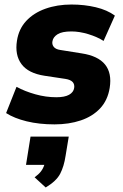

<svg xmlns="http://www.w3.org/2000/svg" viewBox="-20 -539 546 849"><path d="M221 11Q153 11 98 -2.5Q43 -16 7 -39L53 -155Q90 -135 136.5 -122Q183 -109 229 -109Q266 -109 285.5 -120Q305 -131 308 -150Q313 -183 270 -190L177 -204Q105 -215 75 -255.5Q45 -296 55 -359Q63 -411 96 -446.5Q129 -482 181 -500.5Q233 -519 296 -519Q353 -519 403.5 -507Q454 -495 488 -470L438 -358Q410 -376 370.5 -388Q331 -400 296 -400Q254 -400 234.5 -387.5Q215 -375 212 -357Q209 -343 217.5 -332Q226 -321 247 -318L341 -303Q486 -281 465 -150Q456 -95 422.5 -59.5Q389 -24 337 -6.5Q285 11 221 11ZM182 290 133 245Q151 232 161 219Q171 206 176 190H95L115 65H284L270 150Q263 197 246 229.5Q229 262 182 290Z"/></svg>

Font: Mulish Black
Style: Italic
Weight: 900
Italic angle: -9°
Designer: Vernon Adams
Foundry: Vernon Adams
Version: Version 3.603; ttfautohint (v1.8.3)